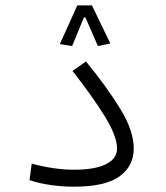

<svg xmlns="http://www.w3.org/2000/svg" viewBox="-20 -702 626 724"><path d="M258.8 2Q215.8 2 171.6 -4.2Q127.4 -10.3 91.3 -22.9L99.6 -85Q139.6 -74.2 179.7 -68.1Q219.7 -62 259.8 -62Q337.4 -62 379.4 -82.8Q421.4 -103.5 421.4 -142.1Q421.4 -188.5 374.8 -263.9Q328.1 -339.4 253.4 -434.6L304.2 -470.2Q382.8 -374.5 433.6 -291.5Q484.4 -208.5 484.4 -142.1Q484.4 -75.7 430.7 -36.9Q377 2 258.8 2ZM326.7 -681.6 396 -538.1 349.1 -528.3 302.2 -636.2H296.4L252 -528.3L205.6 -535.6L271.5 -681.6Z"/></svg>

Font: CaskaydiaCove NFP Light
Style: Regular
Weight: 300
Designer: Aaron Bell
Foundry: Saja Typeworks
Version: Version 2111.001; VTT 6.35;Nerd Fonts 3.1.1